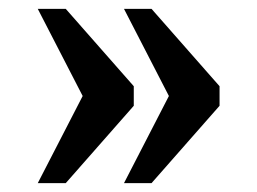

<svg xmlns="http://www.w3.org/2000/svg" viewBox="-20 -486 579 432"><path d="M259 -74 360 -270 259 -466H321L474 -292V-248L321 -74ZM65 -74 166 -270 65 -466H128L281 -292V-248L128 -74Z"/></svg>

Font: Noto Serif Myanmar SemiBold
Style: Regular
Weight: 600
Designer: Ben Mitchell and the Monotype Design Team
Foundry: Monotype Imaging Inc.
Version: Version 2.106; ttfautohint (v1.8.4.7-5d5b)